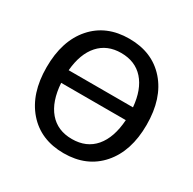

<svg xmlns="http://www.w3.org/2000/svg" viewBox="-161 -896 1080 1073"><g transform="rotate(30 379.0 -360.0)"><path d="M56.6 -359.4Q56.6 -530.3 143.6 -629.4Q230.5 -728.5 378.9 -728.5Q527.3 -728.5 614.7 -629.4Q702.1 -530.3 702.1 -359.4Q702.1 -189.5 614.7 -89.8Q527.3 9.8 378.9 9.8Q230.5 9.8 143.6 -89.8Q56.6 -189.5 56.6 -359.4ZM170.9 -324.2Q178.7 -208 232.4 -145Q286.1 -82 378.9 -82Q472.7 -82 526.4 -145Q580.1 -208 587.9 -324.2ZM171.9 -406.2H586.9Q577.1 -516.6 523.4 -576.7Q469.7 -636.7 378.9 -636.7Q289.1 -636.7 235.4 -576.7Q181.6 -516.6 171.9 -406.2Z"/></g></svg>

Font: Min Sans Medium
Style: Regular
Weight: 500
Designer: Jinseong-Kim, NotoSansCJK, Nunito
Foundry: Jinseong-Kim
Version: Version 1.400;Glyphs 3.1.2 (3151)